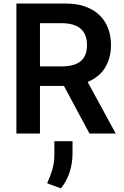

<svg xmlns="http://www.w3.org/2000/svg" viewBox="-20 -747 691 1074"><path d="M627.5 0H480.5L337.7 -266.3H203.5V0H71.7V-727.3H344.5Q407.3 -727.6 455.3 -710.8Q503.2 -693.9 535.7 -663Q568.2 -632.1 584.5 -589.1Q600.9 -546.2 600.9 -494.7Q600.9 -424 568.9 -370.4Q537.6 -316.8 470.2 -288.4ZM324.9 -375.7Q397.7 -375.7 432.2 -405.4Q466.6 -435 466.6 -494.7Q466.6 -617.2 324.2 -617.2H203.5V-375.7ZM320.7 306.8 243.6 278.1Q261 241.5 272.4 202.4Q284.1 163.7 284.1 114V43H385.7V108Q385.7 225.5 320.7 306.8Z"/></svg>

Font: Linik Sans SemiBold
Style: Regular
Weight: 600
Designer: Fonts by Rasmus Andersson / Changes by Cristiano Sobral with parts from Marc Monis
Foundry: rsms
Version: Version 3.020; ttfautohint (v1.6)